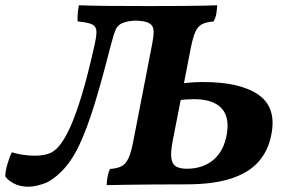

<svg xmlns="http://www.w3.org/2000/svg" viewBox="-53 -699 1083 728"><path d="M54.9 9Q23.1 9 -0.2 -3.2Q-23.4 -15.4 -33 -30.2Q-33 -47.8 -25.4 -75Q-17.8 -102.2 -8.1 -121.5Q8.4 -116.4 31.2 -112.5Q54 -108.7 79.6 -108.7Q117.8 -108.7 141.3 -120.5Q164.7 -132.3 184.7 -164.1Q199 -184.5 217.1 -225.8Q235.2 -267.1 257.1 -338.5Q278.9 -409.9 303.1 -517.8Q312.7 -558 312.7 -578.1Q312.7 -598.2 296.8 -606.2Q281 -614.2 241.4 -617.7Q240.4 -629.4 241.7 -646.1Q242.9 -662.9 246 -679Q282.1 -677.5 345.6 -676.7Q409 -676 509 -676Q589.6 -676 640.6 -676.5Q691.5 -677 721.8 -677.5Q752 -678 770.5 -679Q769.5 -662.3 767.2 -647.2Q764.9 -632 756.8 -617.7Q729.7 -615.7 713.5 -607.4Q697.3 -599.2 688 -578.8Q678.8 -558.5 670.8 -518.7L600.7 -158.9Q593.2 -117.8 597.2 -96Q601.2 -74.2 616.4 -66.7Q631.6 -59.2 655.3 -59.2Q715.7 -59.2 756 -92.7Q796.2 -126.2 807.2 -191.6Q813.2 -229.3 805.7 -254.6Q798.1 -280 780.3 -295Q762.6 -310 737.5 -316.5Q712.4 -323 684 -323Q671.2 -323 654.5 -322Q637.9 -321 620.9 -318.5L633.1 -382.4Q653.5 -384.9 673.6 -386.4Q693.7 -387.9 718.3 -387.9Q859.5 -387.9 928.6 -338.5Q997.6 -289.1 974.8 -183.9Q963.3 -126.3 926.5 -85Q889.8 -43.7 822.7 -21.9Q755.6 0 653.1 0Q584.1 0 530 0.5Q475.9 1 432.4 1.5Q388.8 2 351.2 3Q352.2 -15.2 355.3 -31.2Q358.3 -47.1 363.9 -58.3Q391.4 -60.3 407.6 -68.5Q423.8 -76.8 434.1 -98.9Q444.3 -120.9 452.4 -163.6L521.4 -518.7Q530.4 -563 529.5 -582.1Q528.5 -601.2 514.5 -609.8Q504.1 -616.2 488.1 -618.5Q472.1 -620.7 462 -620.7Q447.5 -620.7 433.1 -618Q418.8 -615.2 408.4 -610.3Q397.5 -604.8 391 -595.8Q384.5 -586.9 378.9 -569Q373.4 -551.1 364.8 -518.7Q332.8 -392.7 304.6 -301.1Q276.3 -209.5 246.9 -147.5Q217.5 -85.5 179.7 -48.5Q144.5 -13.2 111.5 -2.1Q78.5 9 54.9 9Z"/></svg>

Font: Vollkorn
Style: Italic
Weight: 400
Italic angle: -11°
Designer: Friedrich Althausen
Foundry: Friedrich Althausen
Version: Version 5.001